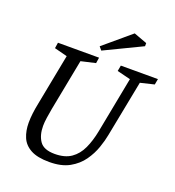

<svg xmlns="http://www.w3.org/2000/svg" viewBox="-144 -913 943 1036"><g transform="rotate(20 327.0 -395.0)"><path d="M255 10Q187 10 148.5 -11Q110 -32 94.5 -68.5Q79 -105 79 -152Q79 -178 82.5 -206.5Q86 -235 92 -264L149 -559L75 -578L80 -611H316L311 -578L228 -559L171 -264Q166 -236 162 -209.5Q158 -183 158 -162Q158 -109 181.5 -75Q205 -41 268 -41Q326 -41 362 -66Q398 -91 418.5 -135.5Q439 -180 450 -237L512 -559L435 -578L441 -611H654L648 -578L569 -559L506 -236Q500 -203 485.5 -161Q471 -119 443.5 -80Q416 -41 370.5 -15.5Q325 10 255 10ZM314 -651 298 -670 452 -800 528 -772V-754Z"/></g></svg>

Font: Manuale
Style: Italic
Weight: 400
Italic angle: -11°
Designer: Eduardo Tunni / Pablo Cosgaya
Foundry: Eduardo Tunni / Pablo Cosgaya
Version: Version 1.002